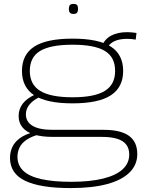

<svg xmlns="http://www.w3.org/2000/svg" viewBox="-20 -739 741 979"><path d="M340 220Q186 220 108.5 183Q31 146 31 66Q31 38 42 12.5Q53 -13 80 -33.5Q107 -54 154 -66L189 -56Q143 -45 116.5 -27Q90 -9 79.5 13.5Q69 36 69 60Q69 104 99.5 132.5Q130 161 191.5 174.5Q253 188 342 188Q440 188 506 171.5Q572 155 605.5 124Q639 93 639 49Q639 18 623.5 -2Q608 -22 577 -31.5Q546 -41 500 -41H249Q192 -41 153.5 -53Q115 -65 95 -89Q75 -113 75 -147Q75 -183 96 -210.5Q117 -238 161 -258L188 -247Q152 -231 132 -208Q112 -185 112 -156Q112 -118 146 -97.5Q180 -77 249 -77H509Q595 -77 637.5 -46.5Q680 -16 680 47Q680 101 641 140Q602 179 526.5 199.5Q451 220 340 220ZM350 -212Q218 -212 155 -253Q92 -294 92 -377Q92 -461 155 -501.5Q218 -542 350 -542Q482 -542 545 -501.5Q608 -461 608 -377Q608 -294 545 -253Q482 -212 350 -212ZM350 -243Q462 -243 514.5 -275.5Q567 -308 567 -377Q567 -448 514.5 -479.5Q462 -511 350 -511Q238 -511 185 -479.5Q132 -448 132 -377Q132 -308 185 -275.5Q238 -243 350 -243ZM523 -488 500 -505Q514 -540 547 -557.5Q580 -575 629 -575Q641 -575 650.5 -574Q660 -573 676 -571L672 -537Q661 -539 650 -540Q639 -541 628 -541Q589 -541 562.5 -528.5Q536 -516 523 -488ZM355 -668Q341 -668 336 -675Q331 -682 331 -693Q331 -706 336 -712.5Q341 -719 355 -719Q369 -719 373.5 -712.5Q378 -706 378 -693Q378 -682 373.5 -675Q369 -668 355 -668Z"/></svg>

Font: Georama Expanded ExtraLight
Style: Regular
Weight: 250
Width: 7
Designer: Jean-Baptiste Levee
Foundry: Production Type
Version: Version 1.001